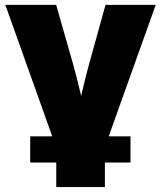

<svg xmlns="http://www.w3.org/2000/svg" viewBox="-20 -549 648 773"><path d="M211.4 59.1 1.5 -529.3H206.1L272.5 -296.9Q287.6 -243.2 300.8 -188Q314 -132.8 326.7 -73.7H287.6Q299.8 -132.8 312.5 -187.7Q325.2 -242.7 340.3 -296.9L404.8 -529.3H606.9L396.5 59.1ZM206.5 204.1V-2H402.3V204.1ZM101.6 105.5V0H505.4V105.5Z"/></svg>

Font: Inter 24pt Black
Style: Regular
Weight: 900
Designer: Rasmus Andersson
Foundry: rsms
Version: Version 4.001;git-66647c0bb